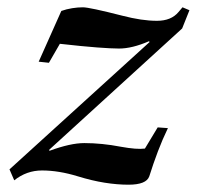

<svg xmlns="http://www.w3.org/2000/svg" viewBox="-20 -489 540 526"><path d="M499 -461 479 -411 114 -78 116 -76Q173 -97 211 -97Q235 -97 260 -94.5Q285 -92 311 -87Q355 -79 377 -82L412 -140L440 -138Q425 -107 412.5 -74Q400 -41 389 -6Q381 17 332 17Q301 17 266.5 11.5Q232 6 193 -6Q167 -14 142.5 -18Q118 -22 95 -22Q53 -22 19 5L6 -25L390 -374L388 -376Q342 -356 306 -356Q286 -356 246 -359Q206 -362 144 -369L114 -317L86 -320L148 -459Q162 -464 177.5 -466.5Q193 -469 207 -469Q225 -469 315 -446Q342 -439 365.5 -435.5Q389 -432 410 -432Q449 -432 469 -456L480 -469Z"/></svg>

Font: DG Didot
Style: Bold Italic
Weight: 700
Designer: David Gatwood, Takis Katsoulidis, and George D. Matthiopoulos
Foundry: David Gatwood
Version: Version 1.0